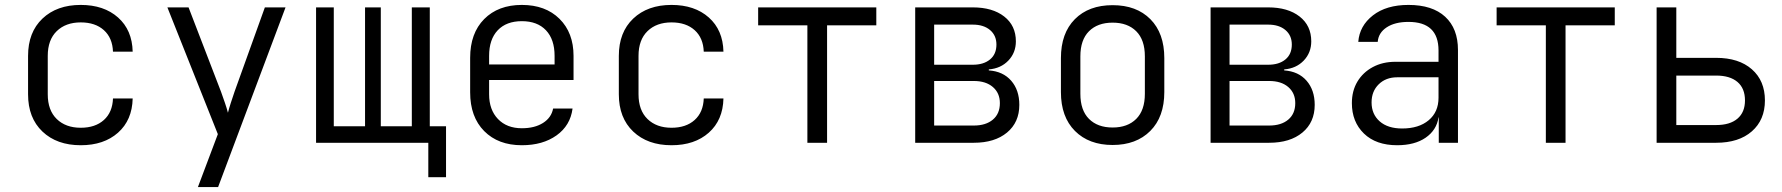

<svg xmlns="http://www.w3.org/2000/svg" viewBox="-20 -580 7240 780"><path d="M308 10Q211 10 152.5 -45.5Q94 -101 94 -197V-353Q94 -449 152.5 -504.5Q211 -560 308 -560Q402 -560 459.5 -509Q517 -458 519 -370H439Q437 -426 402 -457.5Q367 -489 308 -489Q247 -489 210.5 -453.5Q174 -418 174 -353V-197Q174 -132 210.5 -96.5Q247 -61 308 -61Q367 -61 402 -92.5Q437 -124 439 -180H519Q517 -92 459.5 -41Q402 10 308 10Z M784 180 865 -35 660 -550H746L878 -207Q886 -185 894 -161.5Q902 -138 906 -122Q910 -138 917.5 -161.5Q925 -185 933 -208L1056 -550H1140L866 180Z M1720 140V0H1264V-550H1336V-67H1463V-550H1527V-67H1653V-550H1726V-67H1792V140Z M2100 10Q2004 10 1947 -47.5Q1890 -105 1890 -205V-345Q1890 -445 1947 -502.5Q2004 -560 2100 -560Q2196 -560 2253 -503.5Q2310 -447 2310 -353V-255H1967V-197Q1967 -134 2003 -96.5Q2039 -59 2100 -59Q2152 -59 2186 -80.5Q2220 -102 2227 -139H2306Q2297 -70 2241 -30Q2185 10 2100 10ZM1967 -318H2233V-353Q2233 -420 2198 -457Q2163 -494 2100 -494Q2037 -494 2002 -457Q1967 -420 1967 -353Z M2708 10Q2611 10 2552.5 -45.5Q2494 -101 2494 -197V-353Q2494 -449 2552.5 -504.5Q2611 -560 2708 -560Q2802 -560 2859.5 -509Q2917 -458 2919 -370H2839Q2837 -426 2802 -457.5Q2767 -489 2708 -489Q2647 -489 2610.5 -453.5Q2574 -418 2574 -353V-197Q2574 -132 2610.5 -96.5Q2647 -61 2708 -61Q2767 -61 2802 -92.5Q2837 -124 2839 -180H2919Q2917 -92 2859.5 -41Q2802 10 2708 10Z M3260 0V-477H3060V-550H3540V-477H3340V0Z M3698 0V-550H3932Q4012 -550 4059.5 -513Q4107 -476 4107 -412Q4107 -366 4076.5 -334Q4046 -302 3997 -298V-294Q4055 -290 4088 -252Q4121 -214 4121 -154Q4121 -83 4071 -41.5Q4021 0 3936 0ZM3775 -317H3932Q3976 -317 4002 -338.5Q4028 -360 4028 -399Q4028 -436 4002 -458Q3976 -480 3932 -480H3775ZM3775 -70H3936Q3985 -70 4013.5 -94Q4042 -118 4042 -161Q4042 -202 4013.5 -226.5Q3985 -251 3936 -251H3775Z M4500 9Q4404 9 4347 -48Q4290 -105 4290 -206V-344Q4290 -445 4346.5 -502Q4403 -559 4500 -559Q4597 -559 4653.5 -502Q4710 -445 4710 -344V-206Q4710 -105 4653 -48Q4596 9 4500 9ZM4500 -62Q4561 -62 4596 -97Q4631 -132 4631 -199V-351Q4631 -418 4596 -453Q4561 -488 4500 -488Q4439 -488 4404 -453Q4369 -418 4369 -351V-199Q4369 -132 4404 -97Q4439 -62 4500 -62Z M4898 0V-550H5132Q5212 -550 5259.5 -513Q5307 -476 5307 -412Q5307 -366 5276.5 -334Q5246 -302 5197 -298V-294Q5255 -290 5288 -252Q5321 -214 5321 -154Q5321 -83 5271 -41.5Q5221 0 5136 0ZM4975 -317H5132Q5176 -317 5202 -338.5Q5228 -360 5228 -399Q5228 -436 5202 -458Q5176 -480 5132 -480H4975ZM4975 -70H5136Q5185 -70 5213.5 -94Q5242 -118 5242 -161Q5242 -202 5213.5 -226.5Q5185 -251 5136 -251H4975Z M5656 10Q5570 10 5521 -37.5Q5472 -85 5472 -161Q5472 -211 5494.5 -248.5Q5517 -286 5557 -307.5Q5597 -329 5649 -329H5824V-375Q5824 -491 5702 -491Q5647 -491 5613.5 -469Q5580 -447 5577 -410H5498Q5503 -475 5557.5 -517.5Q5612 -560 5702 -560Q5799 -560 5851 -512Q5903 -464 5903 -377V0H5825V-103H5824Q5816 -51 5771.5 -20.5Q5727 10 5656 10ZM5676 -58Q5744 -58 5784 -91.5Q5824 -125 5824 -183V-266H5656Q5610 -266 5581 -237.5Q5552 -209 5552 -164Q5552 -116 5585 -87Q5618 -58 5676 -58Z M6260 0V-477H6060V-550H6540V-477H6340V0Z M6710 0V-550H6790V-345H6952Q7044 -345 7097 -298.5Q7150 -252 7150 -172Q7150 -93 7097 -46.5Q7044 0 6952 0ZM6790 -72H6952Q7008 -72 7038.5 -98Q7069 -124 7069 -172Q7069 -221 7038.5 -247Q7008 -273 6952 -273H6790Z"/></svg>

Font: JetBrains Mono NL Light
Style: Regular
Weight: 300
Monospace: yes
Designer: Philipp Nurullin, Konstantin Bulenkov
Foundry: JetBrains
Version: Version 2.305; ttfautohint (v1.8.4.7-5d5b)